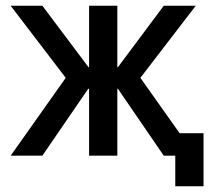

<svg xmlns="http://www.w3.org/2000/svg" viewBox="-20 -540 743 666"><path d="M289 0V-232H286L127 0H17L208 -270L17 -520H127L287 -307H289V-520H387V-307H389L548 -520H659L467 -270L603 -78H686V106H588V0H548L389 -232H387V0Z"/></svg>

Font: Non Bureau
Style: Regular
Weight: 400
Designer: Jona Saucedo
Foundry: Non Foundry
Version: Version 1.000; ttfautohint (v1.8.4)